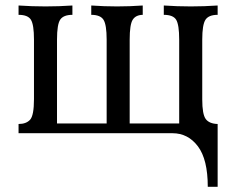

<svg xmlns="http://www.w3.org/2000/svg" viewBox="-20 -494 864 712"><path d="M787.1 0H48.8V-34.2Q77.1 -34.2 91.6 -50Q106 -65.9 106 -126.5V-347.2Q106 -402.3 94.7 -420.7Q83.5 -439 48.8 -439V-473.6Q98.6 -470.2 148.9 -470.2Q198.7 -470.2 248.5 -473.6V-439Q215.8 -439 203.6 -421.6Q191.4 -404.3 191.4 -347.2V-36.1H375.5V-347.2Q375.5 -401.9 364 -420.4Q352.5 -439 318.4 -439V-473.6Q366.2 -470.2 414.1 -470.2Q461.4 -470.2 509.3 -473.6V-439Q483.4 -438.5 472.2 -420.9Q460.9 -403.3 460.9 -347.2V-36.1H644.5V-347.2Q644.5 -402.3 633.3 -420.7Q622.1 -439 587.4 -439V-473.6Q637.2 -470.2 687.5 -470.2Q737.3 -470.2 787.1 -473.6V-439Q753.9 -439 741.9 -420.7Q730 -402.3 730 -347.2V-125Q730 -70.3 742.9 -52.7Q755.9 -35.2 787.1 -34.2ZM787.1 198.7H750.5Q750.5 97.2 713.9 48.6Q677.2 0 619.6 0H575.7Q579.6 -29.3 787.1 -34.2Z"/></svg>

Font: Kelvinch
Style: Regular
Weight: 400
Designer: Paul James MIller
Foundry: High-Logic / Made with FontCreator
Version: Version 3.30 September 23, 2016